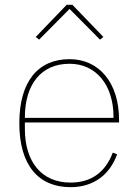

<svg xmlns="http://www.w3.org/2000/svg" viewBox="-20 -763 573 795"><path d="M256 -743 128 -610 142 -599 268 -726 394 -599 408 -610 280 -743ZM272 12C369 12 435 -41 465 -124L447 -131C416 -49 357 -7 272 -7C152 -7 83 -93 83 -229V-256H473V-266C473 -421 390 -518 268 -518C138 -518 60 -426 60 -253C60 -78 140 12 272 12ZM268 -499C377 -499 450 -412 450 -279V-275H83V-277C83 -413 150 -499 268 -499Z"/></svg>

Font: IBM Plex Arabic Thin
Style: Regular
Weight: 100
Designer: Mike Abbink, Paul van der Laan, Pieter van Rosmalen, Wael Morcos, Khajak Apelian
Foundry: Bold Monday
Version: Version 1.0